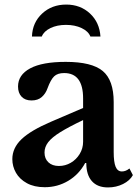

<svg xmlns="http://www.w3.org/2000/svg" viewBox="-20 -811 614 841"><path d="M204 -278 344 -338V-380Q344 -491 261 -491Q232 -491 217 -476.5Q202 -462 188 -424Q180 -401 163 -386Q146 -371 118 -371Q90 -371 74.5 -387.5Q59 -404 59 -432Q59 -483 112 -511.5Q165 -540 268 -540Q382 -540 430 -500Q478 -460 478 -364V-145Q478 -101 486.5 -80.5Q495 -60 514 -60Q531 -60 547 -73L562 -44Q549 -20 519 -5Q489 10 453 10Q407 10 382.5 -17.5Q358 -45 358 -97H353Q326 -47 279 -19Q232 9 176 9Q130 9 98 -8.5Q66 -26 50 -54Q34 -82 34 -114Q34 -163 74.5 -201.5Q115 -240 204 -278ZM344 -190V-285Q281 -255 244 -232Q207 -209 191 -188Q175 -167 175 -143Q175 -116 192 -100Q209 -84 238 -84Q266 -84 290 -98Q314 -112 329 -136.5Q344 -161 344 -190ZM376 -651Q367 -674 337.5 -688Q308 -702 269 -702Q230 -702 201 -688Q172 -674 163 -651H120Q122 -712 164.5 -751.5Q207 -791 270 -791Q332 -791 374 -752Q416 -713 420 -651Z"/></svg>

Font: Libre Baskerville
Style: Bold
Weight: 700
Designer: Pablo Impallari, Rodrigo Fuenzalida
Foundry: Pablo Impallari, Rodrigo Fuenzalida
Version: Version 1.051; ttfautohint (v1.8.4.7-5d5b)